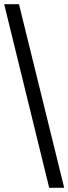

<svg xmlns="http://www.w3.org/2000/svg" viewBox="-20 -780 328 921"><path d="M216 121 0 -760H71L288 121Z"/></svg>

Font: Noto Serif Tamil
Style: Bold
Weight: 700
Designer: Indian Type Foundry, Tom Grace, and the Monotype Design Team
Foundry: Monotype Imaging Inc.
Version: Version 2.003